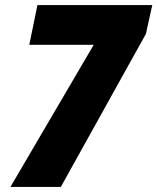

<svg xmlns="http://www.w3.org/2000/svg" viewBox="-20 -734 618 754"><path d="M21 0H219L553 -601L578 -714H127L95 -558H348Z"/></svg>

Font: Noto Sans UI SemiCondensed Black
Style: Italic
Weight: 900
Width: 4
Italic angle: -372°
Designer: Monotype Design Team
Foundry: Monotype Imaging Inc.
Version: Version 1.901